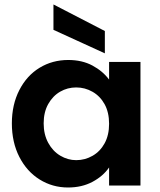

<svg xmlns="http://www.w3.org/2000/svg" viewBox="-20 -832 718 861"><path d="M33.2 -278.8Q33.2 -362.8 66.7 -428Q100.1 -493.2 157.5 -528.1Q214.8 -563 286.1 -563Q348.1 -563 394.5 -538.1Q440.9 -513.2 469.2 -475.1V-554.2H609.9V0H469.2V-81.1Q442.4 -42 394.8 -16.6Q347.2 8.8 285.2 8.8Q215.3 8.8 157.7 -27.1Q100.1 -63 66.7 -128.4Q33.2 -193.8 33.2 -278.8ZM175.8 -278.8Q175.8 -229 196.3 -191.4Q216.8 -153.8 250.5 -133.8Q284.2 -113.8 321.8 -113.8Q360.8 -113.8 395 -133.3Q429.2 -152.8 449.2 -189.5Q469.2 -226.1 469.2 -276.9Q469.2 -328.1 449.2 -364.5Q429.2 -400.9 395 -420.4Q360.8 -439.9 321.8 -439.9Q282.7 -439.9 249.8 -420.9Q216.8 -401.9 196.3 -365.5Q175.8 -329.1 175.8 -278.8ZM219.7 -698.2V-812L450.2 -692.9V-592.8Z"/></svg>

Font: Poppins SemiBold
Style: Regular
Weight: 600
Designer: Ninad Kale (Devanagari), Jonny Pinhorn (Latin)
Foundry: Indian Type Foundry
Version: 4.004